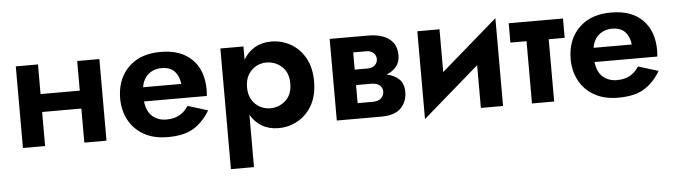

<svg xmlns="http://www.w3.org/2000/svg" viewBox="-46 -676 3787 1078"><g transform="rotate(-5 1847.5 -137.5)"><path d="M64 -460H189V-293H410V-460H535V0H410V-192H189V0H64Z M1118 -120Q1084 -61 1030 -25.5Q976 10 880 10Q802 10 746.5 -21Q691 -52 661.5 -106.5Q632 -161 632 -230Q632 -243 633 -255Q634 -267 636 -279Q650 -364 713 -417Q776 -470 881 -470Q995 -470 1057.5 -407.5Q1120 -345 1120 -236Q1120 -230 1119.5 -221Q1119 -212 1118 -201H764Q771 -143 803 -116Q835 -89 881 -89Q925 -89 955.5 -106.5Q986 -124 1005 -155ZM879 -379Q834 -379 803.5 -353Q773 -327 766 -281H981Q976 -326 951 -352.5Q926 -379 879 -379Z M1347 220H1217V-460H1347V-385Q1371 -427 1411 -450.5Q1451 -474 1504 -474Q1562 -474 1612.5 -446Q1663 -418 1694 -363.5Q1725 -309 1725 -230Q1725 -151 1694 -96.5Q1663 -42 1612.5 -14Q1562 14 1504 14Q1451 14 1411 -9.5Q1371 -33 1347 -75ZM1591 -230Q1591 -292 1554 -325.5Q1517 -359 1466 -359Q1437 -359 1409.5 -344.5Q1382 -330 1364.5 -301Q1347 -272 1347 -230Q1347 -188 1364.5 -159Q1382 -130 1409.5 -115.5Q1437 -101 1466 -101Q1517 -101 1554 -134.5Q1591 -168 1591 -230Z M1833 -460H2052Q2095 -460 2131 -447.5Q2167 -435 2188.5 -407.5Q2210 -380 2210 -335Q2210 -296 2189 -271Q2168 -246 2134 -233Q2177 -224 2203.5 -199Q2230 -174 2230 -125Q2230 -73 2195.5 -36.5Q2161 0 2082 0H1833ZM2031 -373H1958V-276H2031Q2057 -276 2072 -290Q2087 -304 2087 -325Q2087 -345 2072 -359Q2057 -373 2031 -373ZM2041 -189H1958V-87H2041Q2076 -87 2091.5 -103Q2107 -119 2107 -139Q2107 -160 2091.5 -174.5Q2076 -189 2041 -189Z M2452 -460V-219L2770 -495V0H2645V-241L2327 35V-460Z M2842 -460H3148V-351H3058V0H2933V-351H2842Z M3657 -120Q3623 -61 3569 -25.5Q3515 10 3419 10Q3341 10 3285.5 -21Q3230 -52 3200.5 -106.5Q3171 -161 3171 -230Q3171 -243 3172 -255Q3173 -267 3175 -279Q3189 -364 3252 -417Q3315 -470 3420 -470Q3534 -470 3596.5 -407.5Q3659 -345 3659 -236Q3659 -230 3658.5 -221Q3658 -212 3657 -201H3303Q3310 -143 3342 -116Q3374 -89 3420 -89Q3464 -89 3494.5 -106.5Q3525 -124 3544 -155ZM3418 -379Q3373 -379 3342.5 -353Q3312 -327 3305 -281H3520Q3515 -326 3490 -352.5Q3465 -379 3418 -379Z"/></g></svg>

Font: Von Semi
Style: Regular
Weight: 600
Version: Version 4.000; ttfautohint (v1.8.4.7-5d5b)